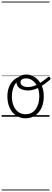

<svg xmlns="http://www.w3.org/2000/svg" viewBox="-20 -1435 641 2360"><path d="M295 19Q227 19 176.5 -15.5Q126 -50 98.5 -110.5Q71 -171 71 -250Q71 -308 87 -354.5Q103 -401 133.5 -435Q164 -469 207 -487Q250 -505 304 -505V-476Q263 -476 230.5 -459.5Q198 -443 174.5 -413Q151 -383 138.5 -341.5Q126 -300 126 -250Q126 -185 146.5 -135.5Q167 -86 204.5 -58.5Q242 -31 295 -31Q334 -31 365 -46.5Q396 -62 417.5 -91.5Q439 -121 451 -161.5Q463 -202 463 -250Q463 -321 439 -371Q415 -421 378.5 -446.5Q342 -472 303 -472Q269 -472 250.5 -459.5Q232 -447 232 -423Q232 -402 247 -389Q262 -376 283 -370.5Q304 -365 323 -365Q357 -365 392 -376Q427 -387 469.5 -413Q512 -439 569 -486Q577 -493 584.5 -491Q592 -489 596.5 -482.5Q601 -476 601 -468Q601 -460 593 -454Q532 -402 485 -374Q438 -346 399 -334.5Q360 -323 321 -323Q288 -323 256 -333.5Q224 -344 203.5 -367Q183 -390 183 -427Q183 -454 197.5 -474.5Q212 -495 239.5 -507Q267 -519 303 -519Q358 -519 407 -487Q456 -455 487 -394.5Q518 -334 518 -250Q518 -202 508 -161Q498 -120 478.5 -87Q459 -54 431.5 -30Q404 -6 370 6.5Q336 19 295 19ZM0 895H588V905H0ZM0 -20H588V0H0ZM0 -505H588V-500H0ZM0 -1415H588V-1405H0Z"/></svg>

Font: Playwrite BE WAL Guides
Style: Regular
Weight: 400
Designer: Veronika Burian, José Scaglione
Foundry: TypeTogether
Version: Version 1.003